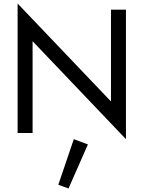

<svg xmlns="http://www.w3.org/2000/svg" viewBox="-20 -755 815 1090"><path d="M479 65 369 315 311 294 399 35ZM695 -700V35L165 -521V0H80V-735L610 -179V-700Z"/></svg>

Font: Jost
Style: Regular
Weight: 400
Version: Version 3.710